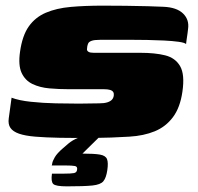

<svg xmlns="http://www.w3.org/2000/svg" viewBox="-20 -484 702 680"><path d="M21 -138Q47 -128 89.5 -123.5Q132 -119 177.5 -118Q223 -117 259 -117Q273 -117 295.5 -117.5Q318 -118 331 -118Q349 -118 360 -121.5Q371 -125 376.5 -131Q382 -137 383 -146Q384 -153 381 -158Q378 -163 370 -165.5Q362 -168 349 -168Q340 -168 327 -168Q314 -168 290.5 -168Q267 -168 225 -168Q189 -168 155 -171Q121 -174 95 -186.5Q69 -199 56.5 -226Q44 -253 51 -301Q59 -358 82 -390.5Q105 -423 142.5 -439Q180 -455 230.5 -459.5Q281 -464 344 -464Q382 -464 424.5 -463.5Q467 -463 503.5 -462Q540 -461 559 -460Q606 -458 628.5 -436Q651 -414 646 -381Q646 -377 644 -364.5Q642 -352 640.5 -340.5Q639 -329 639 -328Q634 -333 612.5 -336Q591 -339 561 -340.5Q531 -342 501 -342.5Q471 -343 448 -343H335Q314 -343 304.5 -339.5Q295 -336 292.5 -330.5Q290 -325 289 -319Q288 -314 288 -309Q288 -304 293.5 -300.5Q299 -297 312 -297Q389 -297 431 -297Q473 -297 477 -297Q529 -297 565 -288Q601 -279 618 -249.5Q635 -220 626 -159Q618 -103 592.5 -69Q567 -35 528 -19Q489 -3 438 0Q372 4 314.5 4.5Q257 5 192 4Q141 3 105 0Q69 -3 47.5 -10.5Q26 -18 17 -31Q8 -44 11 -65ZM217 176Q177 176 168.5 167.5Q160 159 164 131Q166 131 175 131Q184 131 206 131Q232 131 242 129Q252 127 253 117Q255 106 245.5 104Q236 102 211 102H163Q164 102 165 94.5Q166 87 174 73Q182 59 203 41Q213 32 221.5 25Q230 18 238.5 13Q247 8 256 4.5Q265 1 275 -1H334L272 60Q314 60 334 63.5Q354 67 359 79.5Q364 92 360 119Q356 146 346 158Q336 170 307 173Q278 176 217 176Z"/></svg>

Font: Genos Thin Black
Style: Italic
Weight: 900
Italic angle: -8°
Version: Version 1.010